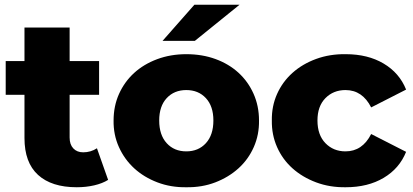

<svg xmlns="http://www.w3.org/2000/svg" viewBox="-20 -779 1740 808"><path d="M435 -22Q411 -7 376.5 1Q342 9 303 9Q197 9 140 -43Q83 -95 83 -198V-380H4V-522H83V-663H273V-522H397V-380H273V-200Q273 -171 288.5 -154.5Q304 -138 330 -138Q362 -138 388 -155Z M458 -272Q458 -333 481 -384Q504 -435 544.5 -472Q585 -509 641.5 -530Q698 -551 764 -551Q831 -551 887 -530.5Q943 -510 983.5 -473Q1024 -436 1047 -384.5Q1070 -333 1070 -272Q1071 -212 1048 -160Q1025 -108 983.5 -70.5Q942 -33 886 -11.5Q830 10 764 9Q699 10 642.5 -11.5Q586 -33 545 -70.5Q504 -108 480.5 -160Q457 -212 458 -272ZM878 -272Q878 -332 846.5 -366Q815 -400 764 -400Q713 -400 681.5 -366Q650 -332 650 -272Q650 -211 681.5 -176.5Q713 -142 764 -142Q815 -142 846.5 -176.5Q878 -211 878 -272ZM798 -759H988L800 -607H664Z M1124 -272Q1123 -332 1146 -383.5Q1169 -435 1211 -472.5Q1253 -510 1310.5 -531Q1368 -552 1435 -551Q1528 -551 1594.5 -511.5Q1661 -472 1689 -402L1542 -327Q1505 -400 1434 -400Q1383 -400 1349.5 -366Q1316 -332 1316 -272Q1316 -211 1349.5 -176.5Q1383 -142 1434 -142Q1505 -142 1542 -215L1689 -140Q1661 -70 1594.5 -30.5Q1528 9 1435 9Q1368 10 1310.5 -11.5Q1253 -33 1211 -70.5Q1169 -108 1146 -160Q1123 -212 1124 -272Z"/></svg>

Font: CMG Sans ExtraBold
Style: Regular
Weight: 800
Designer: Julieta Ulanovsky
Foundry: Julieta Ulanovsky
Version: Version 7.200